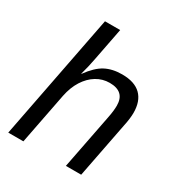

<svg xmlns="http://www.w3.org/2000/svg" viewBox="-171 -843 899 961"><g transform="rotate(30 278.0 -362.5)"><path d="M187 -438Q227.5 -494.1 268.3 -515.9Q309.1 -537.6 365.2 -537.6Q437.5 -537.6 473.9 -502Q510.3 -466.3 510.3 -398.9Q510.3 -383.3 507.8 -363.3Q505.4 -343.3 500 -318.8L438 0H349.6L411.1 -314.9Q419.9 -358.4 419.9 -388.2Q419.9 -469.7 332.5 -469.7Q291.5 -469.7 256.6 -448.5Q221.7 -427.2 197 -388.4Q172.4 -349.6 161.6 -295.9L104 0H16.6L157.2 -724.6H245.1L208.5 -536.1Q204.1 -511.7 198.2 -487.1Q192.4 -462.4 185.5 -438Z"/></g></svg>

Font: Arimo
Style: Italic
Weight: 400
Italic angle: -12°
Designer: Steve Matteson
Foundry: Monotype Imaging Inc.
Version: Version 1.33